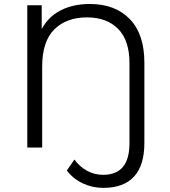

<svg xmlns="http://www.w3.org/2000/svg" viewBox="-20 -726 839 945"><path d="M488.5 198.7Q434.4 198.7 387.3 176.4Q340.3 154.2 308.9 113.3L346.1 59.4Q372.3 94.9 408.4 114.6Q444.5 134.4 487.8 134.4Q617.3 134.4 617.3 -21.3V-414.8Q617.3 -527.2 561.4 -583.8Q505.6 -640.4 408.1 -640.4Q306.7 -640.4 247.1 -581.1Q187.6 -521.8 187.6 -398.2V0H114.3V-700H185.3V-527.4L165.7 -538.9Q196.3 -625.6 262.5 -666Q328.8 -706.4 422.1 -706.4Q547.1 -706.4 618.8 -632.1Q690.6 -557.9 690.6 -417.5V-22.7Q690.6 88.4 639.3 143.5Q588.1 198.7 488.5 198.7Z"/></svg>

Font: Montserrat Alternates Thin
Style: Regular
Weight: 100
Designer: Julieta Ulanovsky
Foundry: Julieta Ulanovsky
Version: Version 9.000